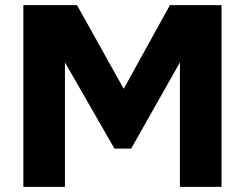

<svg xmlns="http://www.w3.org/2000/svg" viewBox="-20 -728 954 748"><path d="M71 0V-708H280L462 -382L642 -708H843V0H681V-485L491 -149H426L233 -485V0Z"/></svg>

Font: Onest ExtraBold
Style: Regular
Weight: 800
Designer: Dmitri Voloshin, Andrey Kudryavtsev
Foundry: Dmitri Voloshin, Andrey Kudryavtsev
Version: Version 1.000;gftools[0.9.33]